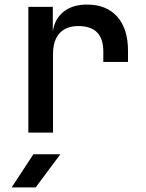

<svg xmlns="http://www.w3.org/2000/svg" viewBox="-20 -580 640 840"><path d="M104 0V-550H211V-442Q219 -497 258 -528.5Q297 -560 361 -560Q446 -560 493 -507Q540 -454 540 -358V-309H432V-355Q432 -466 323 -466Q269 -466 240.5 -434.5Q212 -403 212 -343V0ZM31 240 126 95H244L136 240Z"/></svg>

Font: JetBrains Mono SemiBold
Style: Regular
Weight: 472
Monospace: yes
Designer: Philipp Nurullin, Konstantin Bulenkov
Foundry: JetBrains
Version: Version 2.305; ttfautohint (v1.8.4.7-5d5b)